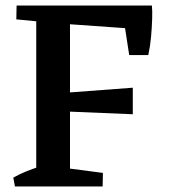

<svg xmlns="http://www.w3.org/2000/svg" viewBox="-20 -674 619 694"><path d="M34 0 28 -32Q51 -45 76 -55Q101 -65 127 -73L128 0ZM211 0 214 -67 352 -49 351 0ZM143 -594 39 -604 40 -654H142ZM447 -475 425 -618 529 -654Q531 -636 530 -605.5Q529 -575 526 -541Q523 -507 516 -475ZM111 0V-654H233V0ZM507 -567 209 -588 134 -654H529ZM460 -261 220 -271V-339L460 -357Z"/></svg>

Font: Eczar Medium
Style: Regular
Weight: 500
Designer: Vaibhav Singh
Foundry: Rosetta Type Foundry
Version: Version 2.000